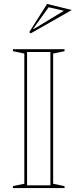

<svg xmlns="http://www.w3.org/2000/svg" viewBox="-20 -959 395 979"><path d="M309 -708V-698L251 -686V-22L309 -10V0H46V-10L104 -22V-686L46 -698V-708ZM118 -14H237V-694H118ZM137 -789 129 -795 220 -939 346 -908ZM149 -812 152 -811 306 -904 228 -922Z"/></svg>

Font: Kalnia Glaze Thin Medium
Style: Regular
Weight: 500
Version: Version 1.110